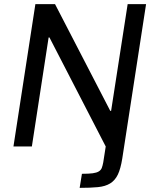

<svg xmlns="http://www.w3.org/2000/svg" viewBox="-20 -708 771 928"><path d="M597 -688H686L571 58Q563 108 549.5 136Q536 164 512.5 178.5Q489 193 453 196.5Q417 200 365 200L376 132Q409 132 428 129.5Q447 127 457.5 120.5Q468 114 472 103.5Q476 93 479 77L491 0L219 -527H215L134 0H45L151 -688H246L513 -172H517Z"/></svg>

Font: Azeri Sans
Style: Italic
Weight: 400
Designer: Hector Gatti & Omnibus-Type (original fonts) / Cristiano Sobral (main changes and remastering)
Foundry: Omnibus-Type
Version: Version 0.07;August 21, 2020;FontCreator 13.0.0.2681 64-bit;